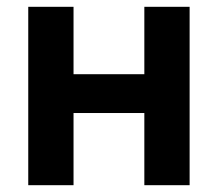

<svg xmlns="http://www.w3.org/2000/svg" viewBox="-20 -544 639 564"><path d="M196 -326H404V-524H537V0H404V-212H196V0H63V-524H196Z"/></svg>

Font: Oxford Sans
Style: Bold
Weight: 700
Designer: Matt McInerney, Pablo Impallari, Rodrigo Fuenzalida
Foundry: Matt McInerney, Pablo Impallari, Rodrigo Fuenzalida
Version: Version 3.000g; ttfautohint (v1.5) -l 8 -r 28 -G 28 -x 14 -D